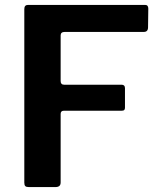

<svg xmlns="http://www.w3.org/2000/svg" viewBox="-20 -762 661 782"><path d="M94 -742H571Q584 -742 584 -727L583 -651Q583 -632 566 -632H244Q227 -632 227 -618V-432Q227 -417 241 -417H475Q489 -417 489 -403V-323Q489 -317 486 -314Q483 -311 475 -311H240Q227 -311 227 -298V-19Q227 -9 221.5 -4.5Q216 0 205 0H98Q87 0 83 -4Q79 -8 79 -18V-725Q79 -742 94 -742Z"/></svg>

Font: n
Style: Regular
Weight: 600
Designer: Pablo Impallari, Rodrigo Fuenzalida
Foundry: Impallari Type
Version: Version 1.002; ttfautohint (v1.5)